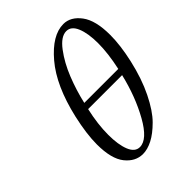

<svg xmlns="http://www.w3.org/2000/svg" viewBox="-205 -803 919 919"><g transform="rotate(-45 255.0 -343.0)"><path d="M422 -360Q441 -447 441 -515Q441 -582 424 -623Q407 -664 374 -664Q337 -664 299 -613.5Q261 -563 234.5 -496.5Q208 -430 192 -360ZM414 -326H184Q165 -242 165 -171Q165 -104 181.5 -63Q198 -22 231 -22Q282 -22 334 -115Q386 -208 414 -326ZM116 -344Q155 -513 233.5 -605.5Q312 -698 388 -698Q437 -698 473.5 -649.5Q510 -601 510 -502Q510 -433 490 -344Q468 -247 432 -174Q396 -101 357.5 -62.5Q319 -24 284 -6Q249 12 218 12Q167 12 130.5 -33.5Q94 -79 94 -177Q94 -247 116 -344Z"/></g></svg>

Font: Linux Libertine O
Style: Italic
Weight: 400
Italic angle: -12°
Designer: Philipp H. Poll
Foundry: Philipp H. Poll
Version: Version 5.1.6